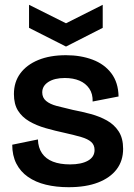

<svg xmlns="http://www.w3.org/2000/svg" viewBox="-20 -766 559 800"><path d="M266 14Q214 14 171 3.5Q128 -7 96.5 -29Q65 -51 48 -84.5Q31 -118 31 -163L138 -185Q139 -151 155 -127.5Q171 -104 200.5 -92.5Q230 -81 272 -81Q319 -81 346.5 -96.5Q374 -112 374 -141Q374 -162 360 -174.5Q346 -187 318.5 -195Q291 -203 251 -212Q209 -221 170.5 -232Q132 -243 102 -260.5Q72 -278 55 -305Q38 -332 38 -374Q38 -424 64.5 -460Q91 -496 139.5 -516Q188 -536 255 -536Q316 -536 365.5 -517.5Q415 -499 444 -460.5Q473 -422 474 -364L366 -343Q367 -375 352 -397Q337 -419 311 -430Q285 -441 250 -441Q207 -441 181.5 -424.5Q156 -408 156 -381Q156 -359 172 -345.5Q188 -332 216.5 -324.5Q245 -317 284 -308Q321 -301 358 -291Q395 -281 425.5 -264Q456 -247 474.5 -218.5Q493 -190 493 -146Q493 -96 466 -60.5Q439 -25 388.5 -5.5Q338 14 266 14ZM101 -746 255 -669 408 -746V-650L255 -572L101 -650Z"/></svg>

Font: Bricolage Grotesque 60pt SemiBold
Style: Regular
Weight: 600
Version: Version 1.001;gftools[0.9.33.dev8+g029e19f]